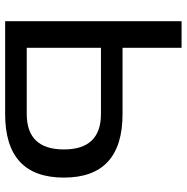

<svg xmlns="http://www.w3.org/2000/svg" viewBox="-10 -700 710 729"><g transform="rotate(90 344.5 -335.0)"><path d="M60.1 0V-669.9H161.1V-445.8H412.1Q653.8 -445.8 653.8 -223.1Q653.8 0 412.1 0ZM161.1 -82H412.1Q546.9 -82 546.9 -223.1Q546.9 -363.8 412.1 -363.8H161.1Z"/></g></svg>

Font: LT Wave
Style: Regular
Weight: 400
Designer: Daniel Lyons
Version: Version 2.5 (Glyphs App)